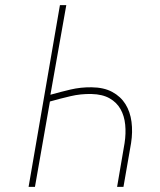

<svg xmlns="http://www.w3.org/2000/svg" viewBox="-20 -731 627 751"><path d="M91.8 0 214.4 -710.9H239.3L177.2 -360.4Q216.8 -371.6 256.3 -380.9Q295.9 -390.1 337.4 -389.6Q386.2 -389.2 419.2 -371.3Q452.1 -353.5 470.7 -323.7Q489.3 -293.9 494.4 -254.4Q499.5 -214.8 492.7 -171.4L462.9 0H438L467.3 -171.4Q473.1 -209 469.7 -243.4Q466.3 -277.8 451.4 -304.2Q436.5 -330.6 408.7 -346.4Q380.9 -362.3 337.9 -363.3Q295.9 -364.3 255.4 -354.7Q214.8 -345.2 175.3 -334L116.7 0Z"/></svg>

Font: Roboto Mono Thin
Style: Italic
Weight: 250
Designer: Google
Version: Version 2.000985; 2015; ttfautohint (v1.3)